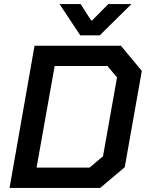

<svg xmlns="http://www.w3.org/2000/svg" viewBox="-20 -925 720 945"><path d="M150 -700H575L678 -576L594 -102L473 0H27ZM421 -100 487 -156 556 -544 509 -600H249L160 -100ZM273 -905H377L428 -825H434L513 -905H627L471 -751H375Z"/></svg>

Font: Chakra Petch SemiBold
Style: Italic
Weight: 600
Italic angle: -10°
Designer: Katatrad Aksorn Co.,Ltd.
Foundry: Cadson Demak Co.,Ltd.
Version: Version 1.000; ttfautohint (v1.6)